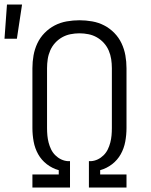

<svg xmlns="http://www.w3.org/2000/svg" viewBox="-53 -833 673 853"><path d="M258 0H91V-58H208V-77Q179 -85 155 -103.5Q131 -122 116.5 -148Q102 -174 96.5 -204Q91 -234 91 -264V-530Q91 -559 96 -587Q101 -615 113 -640.5Q125 -666 145 -686.5Q165 -707 190 -720Q215 -733 243.5 -738Q272 -743 300 -743Q328 -743 356.5 -738Q385 -733 410 -720Q435 -707 455 -686.5Q475 -666 487 -640.5Q499 -615 504 -587Q509 -559 509 -530V-264Q509 -234 503.5 -204Q498 -174 483.5 -148Q469 -122 445 -103.5Q421 -85 392 -77V-58H509V0H342V-117H351Q367 -118 381.5 -125Q396 -132 407.5 -143.5Q419 -155 426 -169.5Q433 -184 437 -199.5Q441 -215 442.5 -231Q444 -247 444 -264V-530Q444 -550 441 -570Q438 -590 430 -608.5Q422 -627 408.5 -642Q395 -657 377.5 -667Q360 -677 340 -681Q320 -685 300 -685Q280 -685 260 -681Q240 -677 222.5 -667Q205 -657 191.5 -642Q178 -627 170 -608.5Q162 -590 159 -570Q156 -550 156 -530V-264Q156 -247 157.5 -231Q159 -215 163 -199.5Q167 -184 174 -169.5Q181 -155 192.5 -143.5Q204 -132 218.5 -125Q233 -118 249 -117H258ZM-33 -661 -22 -813H45L22 -661Z"/></svg>

Font: Iosevka Light Extended
Style: Regular
Weight: 300
Width: 7
Monospace: yes
Designer: Belleve Invis
Foundry: Belleve Invis
Version: Version 32.5.0; ttfautohint (v1.8.4)